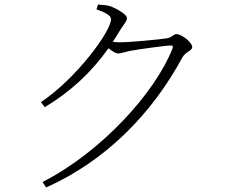

<svg xmlns="http://www.w3.org/2000/svg" viewBox="-20 -784 1040 844"><path d="M167 16 183 40C447 -78 649 -286 782 -532C795 -556 825 -561 825 -577C825 -598 778 -634 756 -634C741 -634 739 -619 710 -615C683 -611 557 -598 503 -598L476 -600L509 -653C524 -678 538 -689 538 -705C538 -720 495 -745 467 -756C448 -762 428 -763 411 -764L404 -743C440 -730 468 -717 468 -700C468 -645 314 -438 160 -335L177 -313C289 -380 382 -466 457 -572C473 -559 488 -549 500 -549C512 -549 534 -557 555 -561C594 -568 709 -584 731 -584C739 -584 742 -581 738 -570C662 -377 426 -116 167 16Z"/></svg>

Font: Noto Serif TC ExtraLight
Style: Regular
Weight: 200
Designer: Ryoko NISHIZUKA 西塚涼子 (kana & ideographs); Frank Grießhammer (Latin, Greek & Cyrillic); Wenlong ZHANG 张文龙 (bopomofo); San
Foundry: Adobe
Version: Version 2.001;hotconv 1.1.0;makeotfexe 2.6.0